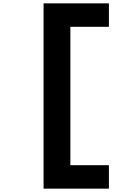

<svg xmlns="http://www.w3.org/2000/svg" viewBox="-20 -953 790 1146"><path d="M630 -933V-793H400V33H630V173H240V-933Z"/></svg>

Font: Martian Mono SemiExpanded SemiExpanded
Style: Bold
Weight: 700
Width: 6
Monospace: yes
Version: Version 1.000